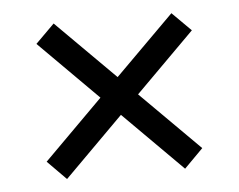

<svg xmlns="http://www.w3.org/2000/svg" viewBox="-37 -586 562 452"><g transform="rotate(-5 244.0 -360.0)"><path d="M383.3 -176 243.8 -315.5 104.3 -176 60 -220.8 199.3 -360 60.2 -499.2 104.7 -543.5 243.8 -404.7 383 -543.5 427.5 -499.2 288.2 -360 427.7 -220.8Z"/></g></svg>

Font: Manrope ExtraLight
Style: Regular
Weight: 200
Designer: Mikhail Sharanda
Foundry: Mikhail Sharanda
Version: Version 4.505